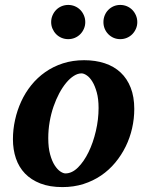

<svg xmlns="http://www.w3.org/2000/svg" viewBox="-20 -743 593 775"><path d="M377.9 -307.1Q377.9 -343.8 370.6 -370.1Q363.3 -396.5 352.8 -413.6Q342.3 -430.7 330.3 -438.7Q318.4 -446.8 309.1 -446.8Q293.9 -446.8 278.1 -436.8Q262.2 -426.8 247.3 -408.9Q232.4 -391.1 219.2 -366.5Q206.1 -341.8 196 -312.7Q186 -283.7 180.4 -251.2Q174.8 -218.8 174.8 -185.1Q174.8 -146.5 182.4 -119.4Q189.9 -92.3 200.9 -75.4Q211.9 -58.6 223.6 -50.8Q235.4 -43 244.1 -43Q270.5 -43 294.7 -66.9Q318.8 -90.8 337.4 -128.9Q356 -167 366.9 -213.9Q377.9 -260.7 377.9 -307.1ZM522 -303.2Q522 -263.7 513.2 -225.1Q504.4 -186.5 487.3 -151.6Q470.2 -116.7 445.3 -86.7Q420.4 -56.6 388.2 -34.7Q356 -12.7 316.7 -0.2Q277.3 12.2 231.9 12.2Q180.7 12.2 143.1 -2.4Q105.5 -17.1 80.8 -42.7Q56.2 -68.4 44.2 -103.8Q32.2 -139.2 32.2 -181.2Q32.2 -220.2 40.8 -259Q49.3 -297.9 65.7 -333.5Q82 -369.1 106.4 -399.4Q130.9 -429.7 162.8 -452.1Q194.8 -474.6 234.1 -487.3Q273.4 -500 319.8 -500Q365.7 -500 403.1 -487.5Q440.4 -475.1 466.8 -450.4Q493.2 -425.8 507.6 -388.9Q522 -352.1 522 -303.2ZM324.2 -653.8Q324.2 -639.6 318.8 -627.2Q313.5 -614.7 304.2 -605.2Q294.9 -595.7 282.2 -590.3Q269.5 -585 255.4 -585Q241.2 -585 228.5 -590.3Q215.8 -595.7 206.5 -605.2Q197.3 -614.7 191.9 -627.2Q186.5 -639.6 186.5 -653.8Q186.5 -668 191.9 -680.7Q197.3 -693.4 206.5 -702.9Q215.8 -712.4 228.5 -717.8Q241.2 -723.1 255.4 -723.1Q269.5 -723.1 282.2 -717.8Q294.9 -712.4 304.2 -702.9Q313.5 -693.4 318.8 -680.7Q324.2 -668 324.2 -653.8ZM534.2 -653.8Q534.2 -639.6 528.8 -627.2Q523.4 -614.7 514.2 -605.2Q504.9 -595.7 492.2 -590.3Q479.5 -585 465.3 -585Q451.2 -585 438.7 -590.3Q426.3 -595.7 417 -605.2Q407.7 -614.7 402.6 -627.2Q397.5 -639.6 397.5 -653.8Q397.5 -668 402.6 -680.7Q407.7 -693.4 417 -702.9Q426.3 -712.4 438.7 -717.8Q451.2 -723.1 465.3 -723.1Q479.5 -723.1 492.2 -717.8Q504.9 -712.4 514.2 -702.9Q523.4 -693.4 528.8 -680.7Q534.2 -668 534.2 -653.8Z"/></svg>

Font: Charis SIL APac
Style: Bold Italic
Weight: 700
Italic angle: -11°
Foundry: SIL International
Version: Version 5.000